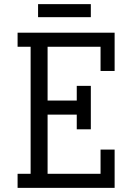

<svg xmlns="http://www.w3.org/2000/svg" viewBox="-20 -908 624 928"><path d="M351 -493H419V-283H351V-354H210V-68H466V-185H534V0H65V-68H128V-682H65V-750H534V-565H466V-682H210V-422H351ZM164 -825V-888H419V-825Z"/></svg>

Font: Kelly Slab
Style: Regular
Weight: 400
Designer: Denis Masharov
Foundry: Denis Masharov
Version: Version 1.001